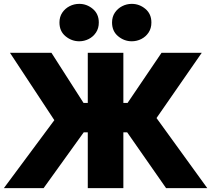

<svg xmlns="http://www.w3.org/2000/svg" viewBox="-21 -973 1092 993"><path d="M838 0 585.5 -362 814.5 -700H1022.5L788.5 -362.5L1051 0ZM-1 0 260 -351.5 30.5 -700H245L463 -359.5L204.5 0ZM433 0V-288.5H313.5V-440.5H433V-700H617V-440.5H737V-288.5H617V0ZM389 -759.5Q349.5 -759.5 318 -785.5Q286.5 -811.5 286.5 -856.5Q286.5 -886 301 -907.5Q315.5 -929 338.8 -941Q362 -953 389 -953Q428 -953 459 -927Q490 -901 490 -856.5Q490 -826.5 475.5 -804.8Q461 -783 437.8 -771.2Q414.5 -759.5 389 -759.5ZM660.5 -759.5Q621.5 -759.5 590 -785.5Q558.5 -811.5 558.5 -856.5Q558.5 -886 573 -907.5Q587.5 -929 610.8 -941Q634 -953 660.5 -953Q700 -953 731 -927Q762 -901 762 -856.5Q762 -826.5 747.5 -804.8Q733 -783 709.8 -771.2Q686.5 -759.5 660.5 -759.5Z"/></svg>

Font: Geologica ExtraBold
Style: Regular
Weight: 800
Designer: Sindre Bremnes, Frode Helland
Foundry: Monokrom Skriftforlag AS
Version: Version 1.010;gftools[0.9.28]